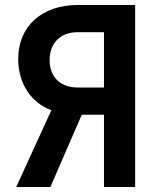

<svg xmlns="http://www.w3.org/2000/svg" viewBox="-20 -750 640 770"><path d="M182 0 308 -290H397V0H522V-730H292C147 -730 53 -644 53 -513C53 -416 104 -338 186 -308L45 0ZM292 -399C222 -399 179 -441 179 -509C179 -578 223 -621 292 -621H397V-399Z"/></svg>

Font: Tekne LDO
Style: Bold
Weight: 700
Monospace: yes
Designer: Alessio Laiso, Mario Rullo, Paolo Rosset
Foundry: Alessio Laiso
Version: Version 1.000;hotconv 1.0.109;makeotfexe 2.5.65596